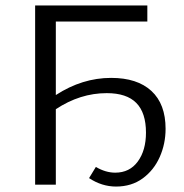

<svg xmlns="http://www.w3.org/2000/svg" viewBox="-20 -678 676 705"><path d="M307 -24 332 -65Q368 -44 403 -44Q456 -44 486 -85Q516 -126 516 -191Q516 -264 480.5 -300Q445 -336 372 -336Q274 -336 185 -277V0H109V-658H521V-599H185V-329Q282 -392 388 -392Q484 -392 536 -344Q588 -296 588 -205Q588 -150 566.5 -101.5Q545 -53 504 -23Q463 7 406 7Q354 7 307 -24Z"/></svg>

Font: QiushuiShotai Bright
Style: Regular
Weight: 400
Designer: Christian Thalmann (Catharsis Fonts)
Version: Version 1.250;